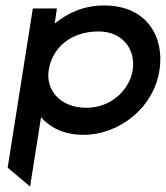

<svg xmlns="http://www.w3.org/2000/svg" viewBox="-20 -482 606 702"><path d="M8 131 90 200 130 -53C163 -17 211 11 286 11C412 11 541 -84 563 -225C582 -343 520 -462 361 -462C285 -462 227 -434 180 -396L188 -451H100ZM158 -225C171 -308 239 -367 340 -367C429 -367 477 -301 465 -225C454 -156 389 -88 296 -88C197 -88 147 -156 158 -225Z"/></svg>

Font: Charger Pro
Style: ExBdExtObl
Weight: 400
Designer: Jasper
Foundry: Cannot Into Space Fonts
Version: Version 1.09